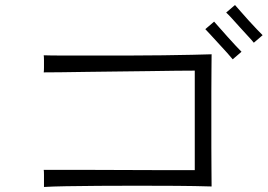

<svg xmlns="http://www.w3.org/2000/svg" viewBox="-20 -855 1065 764"><path d="M155 -111Q155 -115 155 -129.5Q155 -144 155 -159Q155 -174 154 -179Q178 -179 228.5 -179Q279 -179 344.5 -179Q410 -179 483 -178.5Q556 -178 626.5 -178Q697 -178 755 -178V-574Q728 -574 680 -573.5Q632 -573 572 -572Q512 -571 448.5 -570.5Q385 -570 326.5 -569Q268 -568 222.5 -567.5Q177 -567 154 -567Q155 -573 155 -587Q155 -601 155 -615Q155 -629 154 -635Q181 -634 233.5 -634Q286 -634 353 -634Q420 -634 491 -634Q562 -634 628.5 -635Q695 -636 746 -637Q797 -638 822 -639Q822 -621 821.5 -581Q821 -541 821 -489Q821 -437 821 -380Q821 -323 821 -270Q821 -217 821.5 -175.5Q822 -134 822 -113Q758 -115 681 -115.5Q604 -116 524.5 -116Q445 -116 372.5 -115.5Q300 -115 243 -114Q186 -113 155 -111ZM906 -619Q899 -628 884 -644.5Q869 -661 851.5 -680Q834 -699 819 -715.5Q804 -732 797 -739L832 -769Q840 -760 854.5 -743.5Q869 -727 886 -708Q903 -689 918 -673Q933 -657 941 -649ZM990 -685Q983 -694 967.5 -710.5Q952 -727 935 -746Q918 -765 903 -781.5Q888 -798 880 -805L915 -835Q923 -826 937.5 -809.5Q952 -793 969 -774Q986 -755 1001.5 -739Q1017 -723 1025 -715Z"/></svg>

Font: Zen Kaku Gothic Antique
Style: Regular
Weight: 400
Designer: Yoshimichi Ohira
Foundry: Positype
Version: Version 1.001